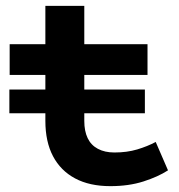

<svg xmlns="http://www.w3.org/2000/svg" viewBox="-20 -622 612 656"><path d="M12 -235V-316H475V-235ZM357 14Q286 14 236.5 -12.5Q187 -39 161 -88.5Q135 -138 135 -209V-602H268V-209Q268 -174 279.5 -150Q291 -126 314.5 -113.5Q338 -101 371 -101Q414 -101 449 -111.5Q484 -122 512 -137L554 -40Q520 -18 470 -2Q420 14 357 14ZM13 -366V-471H484V-366Z"/></svg>

Font: BioRhyme SemiExpanded
Style: Bold
Weight: 700
Width: 6
Designer: Aoife Mooney
Foundry: Aoife Mooney Type
Version: Version 1.600;gftools[0.9.33]